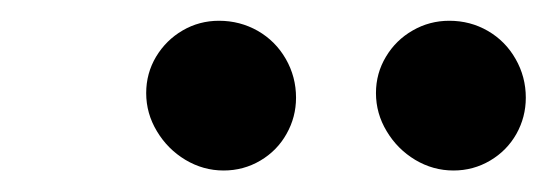

<svg xmlns="http://www.w3.org/2000/svg" viewBox="-20 -765 524 184"><path d="M340.3 -675.8Q340.3 -694.8 349.9 -710.7Q359.4 -726.6 375.5 -735.8Q391.6 -745.1 410.6 -745.1Q430.7 -745.1 447.5 -735.4Q464.4 -725.6 474.1 -708.5Q483.9 -691.4 483.9 -671.4Q483.9 -652.8 474.9 -636.7Q465.8 -620.6 449.7 -611.1Q433.6 -601.6 414.6 -601.6Q395 -601.6 377.9 -611.8Q360.8 -622.1 350.6 -639.2Q340.3 -656.2 340.3 -675.8ZM120.1 -675.8Q120.1 -694.8 129.6 -710.7Q139.2 -726.6 155 -735.8Q170.9 -745.1 189.9 -745.1Q210 -745.1 227.1 -735.4Q244.1 -725.6 253.9 -708.5Q263.7 -691.4 263.7 -671.4Q263.7 -652.8 254.6 -636.7Q245.6 -620.6 229.5 -611.1Q213.4 -601.6 194.3 -601.6Q174.8 -601.6 157.7 -611.8Q140.6 -622.1 130.4 -639.2Q120.1 -656.2 120.1 -675.8Z"/></svg>

Font: Reddit Sans Fudge SmBold Italic
Style: Regular
Weight: 600
Italic angle: -11.25°
Designer: Stephen Hutchings
Version: Version 1.013